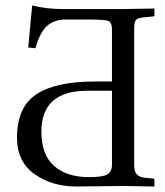

<svg xmlns="http://www.w3.org/2000/svg" viewBox="-20 -678 603 700"><path d="M388.2 -78.1V-347.2H298.8Q130.9 -347.2 130.9 -198.2Q130.9 -114.3 177 -73.2Q223.1 -32.2 305.2 -32.2Q355 -32.2 371.6 -42.2Q388.2 -52.2 388.2 -78.1ZM300.8 -606.9H220.2Q180.2 -606.9 153.6 -585.4Q127 -564 108.9 -502L83 -504.9L97.2 -658.2Q147 -645 210 -645H428.2L543 -647V-622.1Q543 -618.2 539.1 -618.2L508.8 -615.2Q483.9 -613.3 476.6 -606.2Q469.2 -599.1 469.2 -573.2V-77.1Q469.2 -53.2 478.5 -42.7Q487.8 -32.2 508.8 -29.8L539.1 -26.9Q543 -26.9 543 -22V2Q455.1 0 429.2 0Q396 0 344 1Q292 2 258.8 2Q168.9 2 105.5 -43.5Q42 -88.9 42 -175.8Q42 -287.6 112.5 -334.2Q183.1 -380.9 326.2 -380.9H388.2V-569.8Q388.2 -595.7 376 -601.3Q363.8 -606.9 300.8 -606.9Z"/></svg>

Font: Linux Libertine O
Style: Regular
Weight: 400
Designer: Philipp H. Poll
Foundry: Philipp H. Poll
Version: Version 5.3.0